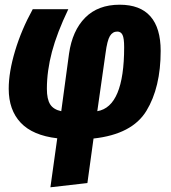

<svg xmlns="http://www.w3.org/2000/svg" viewBox="-20 -571 726 815"><path d="M662 -355Q662 -200 601.5 -100.5Q541 -1 377 17L351 206L194 224L223 16Q119 4 68 -50Q17 -104 17 -194Q17 -265 44 -355Q71 -445 119 -532H270Q222 -432 200.5 -351Q179 -270 179 -194Q179 -150 193 -128Q207 -106 240 -99L273 -343Q287 -441 341.5 -496Q396 -551 488 -551Q575 -551 618.5 -501.5Q662 -452 662 -355ZM428 -345 393 -99Q507 -118 507 -371Q507 -409 500 -423Q493 -437 478 -437Q458 -437 446.5 -418Q435 -399 428 -345Z"/></svg>

Font: Fira Sans Condensed ExtraBold
Style: Italic
Weight: 800
Width: 3
Italic angle: -8°
Designer: bBox Type GmbH & Carrois Corporate GbR & Edenspiekermann AG
Foundry: bBox Type GmbH & Carrois Corporate GbR & Edenspiekermann AG
Version: Version 4.301